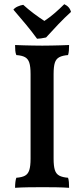

<svg xmlns="http://www.w3.org/2000/svg" viewBox="-20 -894 402 917"><path d="M126 -540Q126 -576 120 -594.5Q114 -613 99.5 -621Q85 -629 58 -631Q54 -640 53 -652.5Q52 -665 52 -679Q71 -678 92.5 -677.5Q114 -677 137.5 -676.5Q161 -676 182 -676Q204 -676 226 -676.5Q248 -677 269 -677.5Q290 -678 310 -679Q310 -665 309 -652.5Q308 -640 305 -631Q279 -629 263.5 -621Q248 -613 242 -594.5Q236 -576 236 -540V-136Q236 -101 242 -82Q248 -63 263.5 -55Q279 -47 305 -45Q308 -37 309 -24.5Q310 -12 310 3Q282 1 249 0.5Q216 0 184 0Q151 0 115 0.5Q79 1 52 3Q52 -12 53.5 -24.5Q55 -37 58 -45Q85 -47 99.5 -55Q114 -63 120 -82Q126 -101 126 -136ZM157 -709Q133 -742 104.5 -776.5Q76 -811 44 -848Q51 -857 64.5 -863Q78 -869 91 -871Q114 -850 140.5 -830Q167 -810 192 -794Q219 -812 242.5 -832.5Q266 -853 287 -874Q313 -862 319 -837Q289 -810 258.5 -778Q228 -746 200 -715Q186 -712 175.5 -710.5Q165 -709 157 -709Z"/></svg>

Font: Vollkorn Medium
Style: Regular
Weight: 500
Designer: Friedrich Althausen
Foundry: Friedrich Althausen
Version: Version 5.000